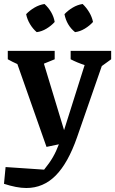

<svg xmlns="http://www.w3.org/2000/svg" viewBox="-58 -742 577 962"><path d="M175 -6 29 -421Q4 -432 -19 -445V-487H216V-445L162 -423L263 -90L366 -416Q329 -428 296 -445V-487H499V-445L452 -411L328 -54Q283 75 221 137.5Q159 200 74 200Q49 200 21 194.5Q-7 189 -38 179L-30 95L163 108Q190 75 207 45.5Q224 16 237 -19ZM165 -722Q185 -704 198.5 -680.5Q212 -657 216 -632Q199 -613 175 -598.5Q151 -584 126 -581Q107 -597 92.5 -621Q78 -645 73 -671Q91 -690 115 -704Q139 -718 165 -722ZM356 -722Q375 -704 389 -680.5Q403 -657 408 -632Q391 -613 367 -598.5Q343 -584 318 -581Q276 -615 265 -671Q283 -690 306.5 -704Q330 -718 356 -722Z"/></svg>

Font: Piazzolla SemiBold
Style: Regular
Weight: 600
Designer: Juan Pablo del Peral
Foundry: Huerta Tipografica
Version: Version 1.330